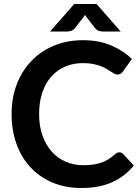

<svg xmlns="http://www.w3.org/2000/svg" viewBox="-20 -932 701 960"><path d="M576.5 -170.5Q587.5 -170.5 596 -162L649 -104.5Q605 -50 540.8 -21Q476.5 8 386.5 8Q306 8 241.8 -19.5Q177.5 -47 132 -96Q86.5 -145 62.2 -213Q38 -281 38 -361.5Q38 -443 64 -510.8Q90 -578.5 137.2 -627.5Q184.5 -676.5 250 -703.8Q315.5 -731 395 -731Q474 -731 535.2 -705Q596.5 -679 639.5 -637L594.5 -574.5Q590.5 -568.5 584.2 -564Q578 -559.5 567 -559.5Q559.5 -559.5 551.5 -563.8Q543.5 -568 534 -574.2Q524.5 -580.5 512 -588Q499.5 -595.5 483 -601.8Q466.5 -608 444.8 -612.2Q423 -616.5 394.5 -616.5Q346 -616.5 305.8 -599.2Q265.5 -582 236.5 -549.2Q207.5 -516.5 191.5 -469.2Q175.5 -422 175.5 -361.5Q175.5 -300.5 192.8 -253Q210 -205.5 239.5 -173Q269 -140.5 309 -123.2Q349 -106 395 -106Q422.5 -106 444.8 -109Q467 -112 485.8 -118.5Q504.5 -125 521.2 -135.2Q538 -145.5 554.5 -160.5Q559.5 -165 565 -167.8Q570.5 -170.5 576.5 -170.5ZM583.5 -774.5H494Q486.5 -774.5 475.8 -777.2Q465 -780 453.5 -793.5L412.5 -846.5Q407.5 -853.5 405 -857.5Q402.5 -853.5 397.5 -846.5L356.5 -793.5Q345 -780 334.2 -777.2Q323.5 -774.5 316 -774.5H230.5L351 -912H463Z"/></svg>

Font: LatoLatin
Style: Bold
Weight: 700
Designer: Lukasz Dziedzic with Adam Twardoch and Botio Nikoltchev
Foundry: tyPoland Lukasz Dziedzic
Version: Version 2.015; 2015-08-06; http://www.latofonts.com/